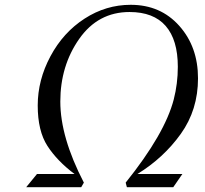

<svg xmlns="http://www.w3.org/2000/svg" viewBox="-20 -779 854 799"><path d="M524 -759Q648 -759 726 -671.5Q804 -584 804 -453Q804 -322 732.5 -222Q661 -122 552 -55H739L701 0H508L503 -19Q666 -222 703 -365Q720 -431 720 -501Q720 -613 669.5 -671Q619 -729 519 -729Q388 -729 309.5 -617Q231 -505 231 -356.5Q231 -208 329 -19L318 0H89L134 -55H290Q218 -109 177.5 -171.5Q137 -234 137 -340Q137 -446 190 -545Q243 -644 332 -701.5Q421 -759 524 -759Z"/></svg>

Font: Felipa
Style: Regular
Weight: 400
Designer: Javier Alcaraz
Foundry: Fontstage
Version: Version 1.001